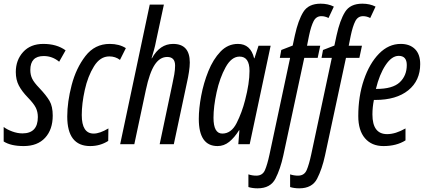

<svg xmlns="http://www.w3.org/2000/svg" viewBox="-31 -785 2323 1045"><path d="M256 -156Q256 -206 238.5 -236Q221 -266 183 -306Q154 -336 144 -357Q134 -378 134 -404Q134 -480 207 -480Q254 -480 291 -449L326 -511Q278 -546 205 -546Q135 -546 95 -502Q55 -458 55 -393Q55 -351 71.5 -319.5Q88 -288 120 -255Q153 -221 164 -198.5Q175 -176 175 -148Q175 -59 91 -59Q64 -59 35.5 -69.5Q7 -80 -11 -94V-15Q28 10 98 10Q173 10 214.5 -35Q256 -80 256 -156Z M558 -18 559 -86Q512 -58 479 -58Q414 -58 414 -159Q414 -221 430.5 -295.5Q447 -370 480.5 -424Q514 -478 564 -478Q597 -478 622 -459L654 -523Q618 -546 566 -546Q485 -546 434 -480Q383 -414 359 -322Q335 -230 335 -151Q335 10 460 10Q514 10 558 -18Z M700 0 763 -296Q783 -390 811 -432.5Q839 -475 879 -475Q922 -475 922 -428Q922 -406 917.5 -379.5Q913 -353 907 -327L838 0H915L987 -338Q993 -364 997.5 -393.5Q1002 -423 1002 -445Q1002 -546 911 -546Q839 -546 796 -468H794Q801 -491 807.5 -514.5Q814 -538 818 -560L861 -760H784L623 0Z M1131 -144Q1131 -205 1148 -283Q1165 -361 1197 -419Q1229 -477 1273 -477Q1327 -477 1327 -399Q1327 -332 1303 -240Q1286 -173 1257 -115.5Q1228 -58 1179 -58Q1131 -58 1131 -144ZM1270 -76H1272L1266 0H1328L1442 -536H1376L1354 -468H1352Q1333 -546 1264 -546Q1209 -546 1169 -504Q1129 -462 1103 -397.5Q1077 -333 1064 -263.5Q1051 -194 1051 -138Q1051 10 1153 10Q1188 10 1216.5 -13Q1245 -36 1270 -76Z M1511 61 1625 -470H1698L1712 -536H1640L1651 -591Q1662 -643 1676 -670Q1690 -697 1718 -697Q1738 -697 1757 -687L1786 -749Q1755 -765 1714 -765Q1648 -765 1620 -720Q1592 -675 1574 -593L1562 -537L1500 -513L1492 -470H1548L1436 55Q1424 111 1411 141Q1398 171 1364 171Q1342 171 1321 164V233Q1343 240 1371 240Q1441 240 1468 187.5Q1495 135 1511 61Z M1738 61 1852 -470H1925L1939 -536H1867L1878 -591Q1889 -643 1903 -670Q1917 -697 1945 -697Q1965 -697 1984 -687L2013 -749Q1982 -765 1941 -765Q1875 -765 1847 -720Q1819 -675 1801 -593L1789 -537L1727 -513L1719 -470H1775L1663 55Q1651 111 1638 141Q1625 171 1591 171Q1569 171 1548 164V233Q1570 240 1598 240Q1668 240 1695 187.5Q1722 135 1738 61Z M2176 -21V-86Q2122 -55 2076 -55Q1996 -55 1996 -162Q1996 -201 2004 -241H2011Q2126 -241 2191 -293.5Q2256 -346 2256 -436Q2256 -490 2227.5 -518Q2199 -546 2150 -546Q2084 -546 2032 -493Q1980 -440 1949.5 -350.5Q1919 -261 1919 -153Q1919 -75 1955.5 -32.5Q1992 10 2056 10Q2127 10 2176 -21ZM2139 -481Q2183 -481 2183 -431Q2183 -373 2144.5 -337Q2106 -301 2018 -301H2015Q2034 -380 2067.5 -430.5Q2101 -481 2139 -481Z"/></svg>

Font: Noto Sans Display Condensed
Style: Italic
Weight: 400
Width: 3
Designer: Monotype Design team
Foundry: Monotype Imaging Inc.
Version: 1.000